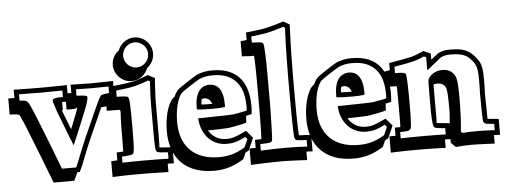

<svg xmlns="http://www.w3.org/2000/svg" viewBox="-107 -899 3002 1142"><g transform="rotate(-5 1394.0 -328.5)"><path d="M257.3 -342.3Q268.6 -313 280 -283.9Q291.5 -254.9 302.7 -225.6Q304.2 -228.5 305.4 -231.4Q306.6 -234.4 307.6 -237.3Q328.1 -287.1 338.9 -315.4Q349.6 -343.8 349.6 -354V-356Q349.1 -352.5 347.4 -349.9Q345.7 -347.2 339.6 -345.5Q333.5 -343.8 320.8 -343.3Q308.1 -342.8 286.1 -343.8V-391.1Q280.3 -391.1 274.7 -391.1Q269 -391.1 263.7 -391.6V-342.3ZM171.4 82Q165 64.9 157 43.9Q148.9 22.9 140.1 0.2Q131.3 -22.5 122.3 -46.1Q113.3 -69.8 104.5 -91.8Q88.9 -131.3 72.3 -173.3Q55.7 -215.3 40 -254.9Q35.6 -266.1 27.8 -284.7Q20 -303.2 7.8 -329.6Q5.9 -334 2.2 -336.4Q-1.5 -338.9 -8.5 -340.3Q-15.6 -341.8 -26.6 -342.5Q-37.6 -343.3 -53.7 -343.8V-439.9Q-45.4 -439.5 -36.1 -439.5Q-26.9 -439.5 -17.1 -439V-488.8Q0.5 -488.3 22.2 -488Q43.9 -487.8 66.4 -487.5Q88.9 -487.3 110.1 -487.1Q131.3 -486.8 147.9 -486.8Q163.6 -486.8 183.6 -487.1Q203.6 -487.3 224.6 -487.5Q245.6 -487.8 265.4 -488Q285.2 -488.3 300.3 -488.8V-439.9Q305.7 -439.5 311.3 -439.5Q316.9 -439.5 322.8 -439.5V-489.3Q335.4 -488.8 352.3 -488.5Q369.1 -488.3 386.5 -487.8Q403.8 -487.3 419.7 -487.1Q435.5 -486.8 446.3 -486.8Q457 -486.8 473.1 -487.1Q489.3 -487.3 507.1 -487.8Q524.9 -488.3 543 -488.5Q561 -488.8 575.7 -489.3V-393.6Q563 -392.1 554.2 -391.1Q545.4 -390.1 539.1 -389.6V-344.7Q521.5 -342.3 510.5 -341.3Q499.5 -340.3 493.2 -339.8Q489.3 -331.5 484.9 -322Q480.5 -312.5 475.6 -301.3Q459.5 -264.6 442.9 -228Q426.3 -191.4 410.2 -154.8Q405.3 -143.1 399.4 -129.4Q393.6 -115.7 387.9 -101.8Q382.3 -87.9 376.7 -74.2Q371.1 -60.5 366.2 -47.9Q358.4 -26.9 351.1 -8.8Q343.8 9.3 331.1 33.2H316.9Q312.5 44.4 307.1 56.2Q301.8 67.9 294.4 82ZM313.5 3.9Q317.4 -3.9 325 -23.2Q332.5 -42.5 342.3 -66.9Q352.1 -91.3 362.8 -117.9Q373.5 -144.5 383.3 -166.5L448.7 -313Q481 -385.7 491.2 -400.9Q494.1 -405.3 495.6 -408Q497.1 -410.6 502 -412.6Q506.8 -414.6 516.8 -416.3Q526.9 -418 546.4 -419.9V-459Q488.8 -457.5 446.3 -457.5Q402.8 -457.5 352.1 -459V-420.9Q378.4 -419.9 391.6 -418.2Q404.8 -416.5 410.2 -414.3Q415.5 -412.1 415.5 -409.2Q415.5 -406.2 415.5 -402.8Q415.5 -389.2 404.3 -358.4Q393.1 -327.6 371.1 -274.9L341.3 -202.1L309.6 -128.9Q307.1 -135.3 301.3 -149.2Q295.4 -163.1 287.1 -185.1L229 -335L210 -394L208 -402.8Q208 -409.7 214.1 -413.3Q220.2 -417 229.5 -418.5Q238.8 -419.9 250 -420.2Q261.2 -420.4 271 -420.4V-459Q210.4 -457.5 147.9 -457.5Q82 -457.5 12.2 -459V-420.9Q25.4 -420.4 34.7 -419.4Q43.9 -418.5 50.5 -415.3Q57.1 -412.1 62 -406.2Q66.9 -400.4 71.3 -390.1Q83.5 -363.8 91.6 -344.7Q99.6 -325.7 104 -314.5L168.5 -151.4Q185.5 -106.9 200.4 -68.6Q215.3 -30.3 228 3.9Z M723.6 -736.3Q745.1 -736.3 764.2 -728Q783.2 -719.7 797.4 -705.3Q811.5 -690.9 819.6 -672.1Q827.6 -653.3 827.6 -632.3Q827.6 -606.4 815.9 -584.5Q804.2 -562.5 784.7 -547.9Q779.3 -533.2 769.5 -520.5Q759.8 -507.8 747.1 -498.5Q734.4 -489.3 719.2 -484.1Q704.1 -479 687 -479Q665.5 -479 646.7 -487.3Q627.9 -495.6 613.8 -509.8Q599.6 -523.9 591.3 -543Q583 -562 583 -583.5Q583 -608.9 594.5 -630.9Q606 -652.8 626 -667Q631.3 -681.6 641.1 -694.3Q650.9 -707 663.6 -716.3Q676.3 -725.6 691.7 -731Q707 -736.3 723.6 -736.3ZM523.9 -14.6Q535.2 -15.6 544.4 -15.9Q553.7 -16.1 560.5 -17.1V-63.5Q573.2 -64.5 582.8 -64.9Q592.3 -65.4 600.1 -65.9Q600.6 -82.5 600.8 -103.8Q601.1 -125 601.1 -151.4Q601.1 -189 601.6 -215.3Q602.1 -241.7 602.8 -259.3Q603.5 -276.9 604.2 -287.1Q605 -297.4 605 -303Q605 -308.6 604 -311Q603 -313.5 601.1 -314.9Q594.7 -314.9 574.7 -315.2Q554.7 -315.4 523.9 -315.9V-408.2Q533.7 -409.2 543 -410.2Q552.2 -411.1 560.5 -412.1V-457Q660.2 -468.3 694.3 -475.6Q711.4 -479.5 733.4 -487.1Q755.4 -494.6 784.2 -506.3L825.7 -485.4Q824.2 -466.3 823 -445.1Q821.8 -423.8 820.6 -402.6Q819.3 -381.3 818.8 -361.3Q818.4 -341.3 818.4 -324.7V-158.7Q818.4 -131.8 818.1 -114.7Q817.9 -97.7 817.6 -88.1Q817.4 -78.6 816.7 -75.4Q815.9 -72.3 814.5 -72.8Q817.4 -70.8 837.4 -69.3Q857.4 -67.9 894 -65.9V30.3Q885.7 29.8 876.5 29.5Q867.2 29.3 857.4 29.3V79.1Q839.8 78.6 817.1 78.1Q794.4 77.6 770.3 77.1Q746.1 76.7 721.9 76.4Q697.8 76.2 677.2 76.2Q659.7 76.2 638.4 76.4Q617.2 76.7 596.2 77.1Q575.2 77.6 556.2 78.4Q537.1 79.1 523.9 79.6ZM589.8 0Q616.7 -1 647.7 -1.5Q678.7 -2 713.9 -2Q755.4 -2 792.5 -1.5Q829.6 -1 864.7 0V-38.1Q838.4 -39.6 822.8 -41.3Q807.1 -43 800.8 -46.4Q797.4 -48.3 794.9 -53.7Q792.5 -59.1 791.3 -71.5Q790 -84 789.6 -105Q789.1 -126 789.1 -158.7V-324.7Q789.1 -391.6 794.9 -467.8L783.2 -474.1Q760.7 -464.8 740.2 -458.3Q719.7 -451.7 701.2 -447.3Q682.6 -442.9 654.8 -438.7Q627 -434.6 589.8 -430.7V-393.6Q648.4 -393.1 656.2 -386.7Q659.2 -384.3 661.4 -376Q663.6 -367.7 664.8 -347.4Q666 -327.1 666.5 -292Q667 -256.8 667 -200.2Q667 -144 665.8 -109.4Q664.6 -74.7 662.1 -62Q660.6 -55.2 659.4 -51Q658.2 -46.9 651.9 -44.2Q645.5 -41.5 631.3 -39.8Q617.2 -38.1 589.8 -36.1ZM723.6 -707Q708 -707 694.3 -700.9Q680.7 -694.8 670.7 -684.6Q660.6 -674.3 654.8 -660.9Q648.9 -647.5 648.9 -632.3Q648.9 -616.7 654.8 -603Q660.6 -589.4 670.9 -579.1Q681.2 -568.8 694.8 -563Q708.5 -557.1 723.6 -557.1Q739.3 -557.1 752.9 -563.2Q766.6 -569.3 776.6 -579.6Q786.6 -589.8 792.5 -603.5Q798.3 -617.2 798.3 -632.3Q798.3 -647.5 792.5 -660.9Q786.6 -674.3 776.6 -684.6Q766.6 -694.8 752.9 -700.9Q739.3 -707 723.6 -707Z M1087.9 -303.7Q1112.8 -302.2 1152.3 -302.2Q1145.5 -321.8 1133.8 -330.3Q1122.1 -338.9 1107.9 -338.9Q1100.6 -338.9 1092.3 -336.4Q1088.4 -321.8 1087.9 -303.7ZM1376.5 -80.6 1344.2 -7.3Q1338.9 -3.9 1333.7 -1Q1328.6 2 1323.7 4.4L1307.6 41.5Q1280.8 58.1 1256.1 69.1Q1231.4 80.1 1209 85.9Q1190.4 90.3 1170.7 92.8Q1150.9 95.2 1129.4 95.2Q1066.4 95.2 1017.8 77.6Q969.2 60.1 936 26.6Q902.8 -6.8 885.7 -54.7Q868.7 -102.5 868.7 -162.6Q868.7 -191.4 872.3 -220.7Q876 -250 882.8 -275.9Q889.6 -301.8 899.7 -322.8Q909.7 -343.8 921.9 -356Q924.3 -358.4 933.1 -364.7Q938.5 -377.4 944.8 -387.5Q951.2 -397.5 958.5 -404.8Q960.9 -407.2 969.2 -413.3Q977.5 -419.4 988.8 -427Q1000 -434.6 1013.4 -443.4Q1026.9 -452.1 1039.1 -460Q1051.3 -467.8 1061.5 -473.9Q1071.8 -480 1077.1 -482.9Q1097.7 -491.7 1120.1 -496.3Q1142.6 -501 1169.9 -500.5Q1228.5 -500.5 1269.3 -483.2Q1310.1 -465.8 1335.2 -435.1Q1360.4 -404.3 1371.8 -362.3Q1383.3 -320.3 1383.3 -271Q1383.3 -267.6 1383.1 -260.5Q1382.8 -253.4 1382.3 -245.8Q1381.8 -238.3 1381.3 -231.4Q1380.9 -224.6 1380.9 -221.7Q1365.7 -217.3 1346.2 -213.4Q1346.2 -208.5 1345.9 -202.4Q1345.7 -196.3 1345.2 -190.4Q1344.7 -184.6 1344.5 -179.9Q1344.2 -175.3 1344.2 -172.9Q1331.1 -169.4 1314 -165.5Q1296.9 -161.6 1280.8 -158.7Q1264.6 -155.8 1252 -153.6Q1239.3 -151.4 1235.4 -150.9Q1226.1 -150.4 1211.2 -149.7Q1196.3 -148.9 1179.4 -148.4Q1162.6 -147.9 1145 -147.5Q1127.4 -147 1112.8 -147Q1129.9 -118.2 1157 -102.5Q1184.1 -86.9 1217.8 -86.9Q1231 -86.9 1242.9 -88.6Q1254.9 -90.3 1268.3 -94.7Q1281.7 -99.1 1298.6 -106.4Q1315.4 -113.8 1338.4 -125ZM1226.1 -277.3Q1197.8 -272.9 1154.3 -272.9Q1086.9 -272.9 1058.1 -277.3V-289.1Q1058.1 -323.2 1064.7 -347.4Q1071.3 -371.6 1083 -387Q1094.7 -402.3 1110.6 -409.7Q1126.5 -417 1144.5 -417Q1162.1 -417 1177.2 -410.2Q1192.4 -403.3 1203.4 -388.4Q1214.4 -373.5 1220.5 -349.4Q1226.6 -325.2 1226.6 -290Q1226.6 -287.1 1226.3 -283.9Q1226.1 -280.8 1226.1 -277.3ZM1330.6 -88.9Q1311.5 -79.6 1297.1 -73.5Q1282.7 -67.4 1270 -64Q1257.3 -60.5 1245.1 -59.1Q1232.9 -57.6 1217.8 -57.6Q1185.5 -57.6 1158 -69.3Q1130.4 -81.1 1109.6 -102.5Q1088.9 -124 1076.2 -154.8Q1063.5 -185.5 1061.5 -224.1H1093.8Q1097.7 -224.1 1101.1 -224.1Q1104.5 -224.1 1107.9 -224.6Q1107.9 -224.6 1116.9 -224.9Q1126 -225.1 1140.9 -225.3Q1155.8 -225.6 1174.3 -225.8Q1192.9 -226.1 1210.9 -226.6Q1229 -227.1 1245.1 -227.5Q1261.2 -228 1271 -229Q1274.4 -229.5 1284.9 -231.2Q1295.4 -232.9 1308.1 -235.4Q1320.8 -237.8 1333.3 -240.2Q1345.7 -242.7 1353 -244.6Q1353.5 -251 1353.8 -257.6Q1354 -264.2 1354 -271Q1354 -314 1344.2 -350.6Q1334.5 -387.2 1312.5 -414.1Q1290.5 -440.9 1255.6 -456.1Q1220.7 -471.2 1169.9 -471.2Q1146.5 -471.7 1126.5 -467.5Q1106.4 -463.4 1089.4 -456.1Q1081.5 -452.1 1064.7 -441.7Q1047.9 -431.2 1029.8 -419.4Q1011.7 -407.7 997.1 -397.7Q982.4 -387.7 979 -384.3Q968.8 -374 960.4 -355.5Q952.1 -336.9 946.3 -314Q940.4 -291 937.5 -264.4Q934.6 -237.8 934.6 -211.4Q934.6 -158.2 949.7 -115.7Q964.8 -73.2 994.4 -43.7Q1023.9 -14.2 1067.1 1.5Q1110.4 17.1 1166 17.1Q1204.1 17.1 1238.3 8.8Q1258.8 3.4 1279.3 -5.6Q1299.8 -14.6 1320.8 -27.3L1342.3 -75.2Z M1722.2 31.2Q1713.9 30.3 1704.8 30Q1695.8 29.8 1685.5 29.3V80.1Q1670.4 79.1 1650.1 78.1Q1629.9 77.1 1608.6 76.2Q1587.4 75.2 1566.7 74.7Q1545.9 74.2 1528.8 74.2Q1512.2 74.2 1489.7 74.7Q1467.3 75.2 1443.1 75.9Q1418.9 76.7 1394.8 77.6Q1370.6 78.6 1350.1 79.6V-18.1Q1361.3 -18.6 1370.6 -18.8Q1379.9 -19 1386.7 -19V-66.9Q1398.9 -67.4 1408.4 -67.6Q1418 -67.9 1425.3 -67.9Q1426.3 -86.9 1426.8 -109.9Q1427.2 -132.8 1427.7 -156.2Q1428.2 -179.7 1428.5 -201.7Q1428.7 -223.6 1428.7 -240.7V-401.9Q1428.7 -423.8 1428.5 -448.7Q1428.2 -473.6 1427.7 -496.3Q1427.2 -519 1426.5 -537.6Q1425.8 -556.2 1424.3 -565.4Q1423.8 -564.9 1403.8 -565.4Q1401.4 -565.4 1394.3 -565.9Q1387.2 -566.4 1379.2 -566.9Q1371.1 -567.4 1363.5 -567.9Q1356 -568.4 1352.5 -568.4V-658.7Q1362.3 -659.7 1371.6 -660.6Q1380.9 -661.6 1389.2 -662.6V-707.5Q1430.7 -711.9 1460.7 -715.8Q1490.7 -719.7 1508.8 -723.6Q1527.8 -728 1554.2 -735.1Q1580.6 -742.2 1615.7 -753.4L1652.3 -732.4L1647.9 -616.2Q1647 -575.7 1646 -524.2Q1645 -472.7 1645 -413.6V-288.6Q1645 -233.9 1645.5 -197.5Q1646 -161.1 1646.5 -137.7Q1647 -114.3 1647.7 -100.8Q1648.4 -87.4 1648.9 -78.6Q1649.4 -73.7 1651.1 -72Q1652.8 -70.3 1660.2 -70.1Q1667.5 -69.8 1681.9 -69.6Q1696.3 -69.3 1722.2 -66.9ZM1692.9 -39.1Q1669.4 -40 1657.5 -41Q1645.5 -42 1643.1 -42.5Q1637.7 -43.5 1633.5 -44.2Q1629.4 -44.9 1626.5 -47.9Q1623.5 -50.8 1621.8 -57.4Q1620.1 -64 1619.6 -76.7Q1619.1 -85.4 1618.4 -99.4Q1617.7 -113.3 1617.2 -137Q1616.7 -160.6 1616.2 -197.3Q1615.7 -233.9 1615.7 -288.6V-413.6Q1615.7 -475.1 1616.7 -525.4Q1617.7 -575.7 1618.7 -617.2L1622.6 -715.8L1612.3 -721.7Q1581.5 -711.9 1557.4 -705.3Q1533.2 -698.7 1515.1 -694.8Q1497.1 -690.9 1473.1 -687.7Q1449.2 -684.6 1418.5 -681.2V-645Q1440.9 -643.6 1453.4 -642.8Q1465.8 -642.1 1472.4 -641.1Q1479 -640.1 1481.4 -637.9Q1483.9 -635.7 1486.3 -631.3Q1488.8 -625.5 1490.2 -606.4Q1491.7 -587.4 1492.7 -561.5Q1493.7 -535.6 1494.1 -506.3Q1494.6 -477.1 1494.6 -450.7V-289.6Q1494.6 -271.5 1494.4 -248.3Q1494.1 -225.1 1493.4 -200.4Q1492.7 -175.8 1492.2 -151.9Q1491.7 -127.9 1491 -108.4Q1490.2 -88.9 1489.5 -75.7Q1488.8 -62.5 1488.3 -59.6Q1486.8 -53.2 1484.9 -49.3Q1482.9 -45.4 1476.1 -43.5Q1469.2 -41.5 1455.3 -40.5Q1441.4 -39.6 1416 -38.6V0Q1457.5 -2 1494.6 -2.9Q1531.7 -3.9 1565.4 -3.9Q1599.1 -3.9 1630.6 -2.9Q1662.1 -2 1692.9 0Z M1920.9 -303.7Q1945.8 -302.2 1985.4 -302.2Q1978.5 -321.8 1966.8 -330.3Q1955.1 -338.9 1940.9 -338.9Q1933.6 -338.9 1925.3 -336.4Q1921.4 -321.8 1920.9 -303.7ZM2209.5 -80.6 2177.2 -7.3Q2171.9 -3.9 2166.7 -1Q2161.6 2 2156.7 4.4L2140.6 41.5Q2113.8 58.1 2089.1 69.1Q2064.5 80.1 2042 85.9Q2023.4 90.3 2003.7 92.8Q1983.9 95.2 1962.4 95.2Q1899.4 95.2 1850.8 77.6Q1802.2 60.1 1769 26.6Q1735.8 -6.8 1718.8 -54.7Q1701.7 -102.5 1701.7 -162.6Q1701.7 -191.4 1705.3 -220.7Q1709 -250 1715.8 -275.9Q1722.7 -301.8 1732.7 -322.8Q1742.7 -343.8 1754.9 -356Q1757.3 -358.4 1766.1 -364.7Q1771.5 -377.4 1777.8 -387.5Q1784.2 -397.5 1791.5 -404.8Q1793.9 -407.2 1802.2 -413.3Q1810.5 -419.4 1821.8 -427Q1833 -434.6 1846.4 -443.4Q1859.9 -452.1 1872.1 -460Q1884.3 -467.8 1894.5 -473.9Q1904.8 -480 1910.2 -482.9Q1930.7 -491.7 1953.1 -496.3Q1975.6 -501 2002.9 -500.5Q2061.5 -500.5 2102.3 -483.2Q2143.1 -465.8 2168.2 -435.1Q2193.4 -404.3 2204.8 -362.3Q2216.3 -320.3 2216.3 -271Q2216.3 -267.6 2216.1 -260.5Q2215.8 -253.4 2215.3 -245.8Q2214.8 -238.3 2214.4 -231.4Q2213.9 -224.6 2213.9 -221.7Q2198.7 -217.3 2179.2 -213.4Q2179.2 -208.5 2179 -202.4Q2178.7 -196.3 2178.2 -190.4Q2177.7 -184.6 2177.5 -179.9Q2177.2 -175.3 2177.2 -172.9Q2164.1 -169.4 2147 -165.5Q2129.9 -161.6 2113.8 -158.7Q2097.7 -155.8 2085 -153.6Q2072.3 -151.4 2068.4 -150.9Q2059.1 -150.4 2044.2 -149.7Q2029.3 -148.9 2012.5 -148.4Q1995.6 -147.9 1978 -147.5Q1960.4 -147 1945.8 -147Q1962.9 -118.2 1990 -102.5Q2017.1 -86.9 2050.8 -86.9Q2064 -86.9 2075.9 -88.6Q2087.9 -90.3 2101.3 -94.7Q2114.7 -99.1 2131.6 -106.4Q2148.4 -113.8 2171.4 -125ZM2059.1 -277.3Q2030.8 -272.9 1987.3 -272.9Q1919.9 -272.9 1891.1 -277.3V-289.1Q1891.1 -323.2 1897.7 -347.4Q1904.3 -371.6 1916 -387Q1927.7 -402.3 1943.6 -409.7Q1959.5 -417 1977.5 -417Q1995.1 -417 2010.3 -410.2Q2025.4 -403.3 2036.4 -388.4Q2047.4 -373.5 2053.5 -349.4Q2059.6 -325.2 2059.6 -290Q2059.6 -287.1 2059.3 -283.9Q2059.1 -280.8 2059.1 -277.3ZM2163.6 -88.9Q2144.5 -79.6 2130.1 -73.5Q2115.7 -67.4 2103 -64Q2090.3 -60.5 2078.1 -59.1Q2065.9 -57.6 2050.8 -57.6Q2018.6 -57.6 1991 -69.3Q1963.4 -81.1 1942.6 -102.5Q1921.9 -124 1909.2 -154.8Q1896.5 -185.5 1894.5 -224.1H1926.8Q1930.7 -224.1 1934.1 -224.1Q1937.5 -224.1 1940.9 -224.6Q1940.9 -224.6 1950 -224.9Q1959 -225.1 1973.9 -225.3Q1988.8 -225.6 2007.3 -225.8Q2025.9 -226.1 2043.9 -226.6Q2062 -227.1 2078.1 -227.5Q2094.2 -228 2104 -229Q2107.4 -229.5 2117.9 -231.2Q2128.4 -232.9 2141.1 -235.4Q2153.8 -237.8 2166.3 -240.2Q2178.7 -242.7 2186 -244.6Q2186.5 -251 2186.8 -257.6Q2187 -264.2 2187 -271Q2187 -314 2177.2 -350.6Q2167.5 -387.2 2145.5 -414.1Q2123.5 -440.9 2088.6 -456.1Q2053.7 -471.2 2002.9 -471.2Q1979.5 -471.7 1959.5 -467.5Q1939.5 -463.4 1922.4 -456.1Q1914.6 -452.1 1897.7 -441.7Q1880.9 -431.2 1862.8 -419.4Q1844.7 -407.7 1830.1 -397.7Q1815.4 -387.7 1812 -384.3Q1801.8 -374 1793.5 -355.5Q1785.2 -336.9 1779.3 -314Q1773.4 -291 1770.5 -264.4Q1767.6 -237.8 1767.6 -211.4Q1767.6 -158.2 1782.7 -115.7Q1797.9 -73.2 1827.4 -43.7Q1856.9 -14.2 1900.1 1.5Q1943.4 17.1 1999 17.1Q2037.1 17.1 2071.3 8.8Q2091.8 3.4 2112.3 -5.6Q2132.8 -14.6 2153.8 -27.3L2175.3 -75.2Z M2554.2 -124.5V-163.1Q2554.2 -246.1 2548.3 -268.6Q2544.4 -285.6 2531 -295.7Q2517.6 -305.7 2495.1 -305.7Q2489.3 -305.7 2483.6 -304.7Q2478 -303.7 2473.1 -302.2V-277.3V-167Q2473.1 -154.3 2473.1 -138.4Q2473.1 -122.6 2473.1 -108.6Q2473.1 -94.7 2472.9 -85Q2472.7 -75.2 2471.7 -74.2Q2472.7 -73.7 2474.6 -71.8Q2475.1 -71.8 2477.1 -71.5Q2479 -71.3 2486.6 -70.6Q2494.1 -69.8 2508.8 -68.4Q2523.4 -66.9 2549.3 -64.5ZM2841.8 30.8Q2833.5 29.8 2824.2 29.5Q2814.9 29.3 2805.2 28.8V79.6Q2788.6 78.6 2768.8 77.9Q2749 77.1 2730 76.4Q2710.9 75.7 2694.3 75.2Q2677.7 74.7 2667.5 74.7Q2644 74.7 2621.6 75.9Q2599.1 77.1 2573.2 79.6L2545.4 51.8V30.3Q2538.6 30.3 2530.3 30Q2522 29.8 2512.7 29.3V79.6Q2499.5 79.1 2480 78.4Q2460.4 77.6 2438.7 77.1Q2417 76.7 2394.5 76.4Q2372.1 76.2 2353 76.2Q2330.6 76.2 2306.2 76.4Q2281.7 76.7 2259 77.1Q2236.3 77.6 2216.8 78.4Q2197.3 79.1 2185.1 79.6V-18.1Q2196.8 -18.1 2205.8 -17.8Q2214.8 -17.6 2221.7 -18.1V-66.9H2254.4L2255.4 -82.5Q2255.9 -89.4 2255.9 -99.6Q2255.9 -109.9 2255.9 -125.5V-189.5Q2255.9 -200.2 2255.9 -220.5Q2255.9 -240.7 2255.6 -261Q2255.4 -281.2 2255.1 -296.4Q2254.9 -311.5 2254.4 -312Q2254.4 -312 2252.9 -311.8Q2251.5 -311.5 2244.4 -311.5Q2237.3 -311.5 2223.4 -312Q2209.5 -312.5 2185.1 -313V-403.3Q2194.8 -404.8 2204.1 -406.5Q2213.4 -408.2 2221.7 -409.7V-452.1Q2276.4 -461.9 2311 -468.3Q2345.7 -474.6 2360.4 -478.5Q2372.6 -481.9 2389.6 -488.5Q2406.7 -495.1 2430.2 -505.9L2473.1 -486.8V-450.2Q2485.8 -460.4 2496.3 -468.8Q2506.8 -477.1 2518.6 -486.3Q2530.3 -490.7 2538.8 -493.7Q2547.4 -496.6 2555.4 -498Q2563.5 -499.5 2571.8 -500Q2580.1 -500.5 2590.3 -500.5Q2621.1 -500.5 2643.1 -497.1Q2665 -493.7 2681.6 -486.6Q2698.2 -479.5 2710.7 -469.2Q2723.1 -459 2734.9 -445.3Q2746.1 -432.1 2753.9 -420.2Q2761.7 -408.2 2766.4 -393.6Q2771 -378.9 2772.9 -358.9Q2774.9 -338.9 2774.9 -309.6Q2774.9 -280.8 2774.7 -264.9Q2774.4 -249 2773.9 -239.3Q2773.9 -234.9 2773.7 -231.7Q2773.4 -228.5 2773.4 -224.6L2773.9 -174.3Q2773.9 -167 2774.2 -160.4Q2774.4 -153.8 2774.4 -147.5Q2774.9 -125.5 2775.1 -110.8Q2775.4 -96.2 2775.4 -87.4Q2775.4 -78.6 2775.4 -74.7Q2775.4 -70.8 2775.4 -70.3Q2776.4 -70.8 2780.3 -70.3Q2784.2 -69.8 2791 -69.3Q2793.5 -69.3 2800.3 -68.6Q2807.1 -67.9 2815.2 -67.1Q2823.2 -66.4 2830.8 -65.7Q2838.4 -64.9 2841.8 -64.5ZM2812.5 -37.6Q2798.3 -39.1 2788.8 -39.8Q2779.3 -40.5 2772.9 -41.3Q2766.6 -42 2762.7 -43.2Q2758.8 -44.4 2755.9 -46.9Q2752 -50.3 2749.8 -54.4Q2747.6 -58.6 2746.6 -70.8Q2745.6 -83 2745.4 -107.2Q2745.1 -131.3 2744.6 -174.3L2744.1 -224.6Q2744.1 -230 2744.4 -235.8Q2744.6 -241.7 2744.9 -251Q2745.1 -260.3 2745.4 -274.2Q2745.6 -288.1 2745.6 -309.6Q2745.6 -335.4 2743.9 -352.8Q2742.2 -370.1 2738.5 -382.8Q2734.9 -395.5 2728.5 -405.5Q2722.2 -415.5 2712.9 -426.3Q2703.6 -437.5 2693.1 -445.8Q2682.6 -454.1 2668.7 -459.7Q2654.8 -465.3 2635.7 -468.3Q2616.7 -471.2 2590.3 -471.2Q2581.5 -471.2 2574.7 -470.7Q2567.9 -470.2 2561.5 -469.2Q2555.2 -468.3 2548.3 -466.1Q2541.5 -463.9 2532.7 -460.4L2443.8 -389.2V-467.8L2430.7 -473.6Q2395.5 -457.5 2367.7 -450.2Q2353.5 -446.3 2324.5 -440.9Q2295.4 -435.5 2251 -427.7V-390.1Q2271 -389.6 2283 -388.7Q2294.9 -387.7 2301.5 -386.2Q2308.1 -384.8 2310.5 -383.1Q2313 -381.3 2314.5 -378.9Q2315.9 -377 2317.1 -367.9Q2318.4 -358.9 2319.1 -345.9Q2319.8 -333 2320.3 -317.4Q2320.8 -301.8 2321 -286.9Q2321.3 -272 2321.5 -259Q2321.8 -246.1 2321.8 -238.3V-174.3Q2321.8 -158.7 2321.8 -147.7Q2321.8 -136.7 2321.3 -129.9L2319.3 -86.4Q2318.8 -68.8 2316.7 -59.1Q2314.5 -49.3 2307.6 -44.7Q2300.8 -40 2287.4 -38.8Q2273.9 -37.6 2251 -37.6V0Q2275.9 -1 2309.8 -1.5Q2343.8 -2 2389.6 -2Q2428.2 -2 2460.7 -1.5Q2493.2 -1 2520 0V-37.6Q2497.6 -39.6 2486.3 -40.8Q2475.1 -42 2469.5 -43Q2463.9 -43.9 2461.9 -45.2Q2460 -46.4 2456.1 -48.8Q2451.2 -51.8 2448.7 -66.4Q2446.3 -81.1 2445.1 -100.1Q2443.8 -119.1 2443.8 -139.4Q2443.8 -159.7 2443.8 -174.3V-256.3V-277.3Q2443.8 -326.7 2446.8 -334.5Q2449.7 -342.8 2457 -351.3Q2464.4 -359.9 2475.3 -367.2Q2486.3 -374.5 2500.7 -379.2Q2515.1 -383.8 2531.7 -383.8Q2565.9 -383.8 2586.4 -367.4Q2606.9 -351.1 2613.3 -324.2Q2616.7 -310.5 2618.4 -282.7Q2620.1 -254.9 2620.1 -211.9V-173.3L2617.7 -93.3Q2615.2 -56.2 2613.5 -35.2Q2611.8 -14.2 2611.3 -8.8L2620.1 0Q2638.2 -2 2658.7 -2.7Q2679.2 -3.4 2704.1 -3.4Q2725.1 -3.4 2752 -2.7Q2778.8 -2 2812.5 0Z"/></g></svg>

Font: XB Kayhan Sayeh
Style: Regular
Weight: 700
Designer: Behnam
Foundry: Irmug
Version: Version 7.300 2009